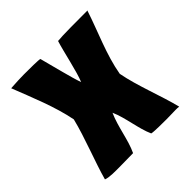

<svg xmlns="http://www.w3.org/2000/svg" viewBox="-142 -612 724 724"><g transform="rotate(-45 220.5 -249.5)"><path d="M94 2 167 1C190 -47 196 -109 220 -162V-161C241 -115 247 -49 268 -3H269C278 0 336 0 347 0C363 0 381 -1 396 -1C403 -1 407 -1 414 0C395 -77 358 -166 343 -246C358 -333 398 -417 425 -500C426 -500 426 -500 426 -501H425C372 -501 290 -501 266 -498C253 -458 234 -364 218 -327C205 -362 182 -457 171 -497C168 -500 111 -500 85 -500C68 -500 45 -499 15 -497C46 -417 83 -330 99 -247C80 -169 41 -74 22 -4C39 3 73 2 94 2Z"/></g></svg>

Font: HEYCLAY
Style: Regular
Weight: 400
Designer: Marcelo Magalhaes
Foundry: Marcelo Magalhães
Version: Version 1.300;hotconv 1.0.109;makeotfexe 2.5.65596